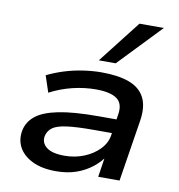

<svg xmlns="http://www.w3.org/2000/svg" viewBox="-85 -843 867 930"><g transform="rotate(10 348.5 -378.0)"><path d="M251 9Q182 9 135.5 -13.5Q89 -36 68.5 -73.5Q48 -111 57 -158Q66 -201 102 -230Q138 -259 211.5 -274Q285 -289 408 -289H516L506 -220H396Q313 -220 265 -213.5Q217 -207 196 -191.5Q175 -176 169 -151Q162 -116 190 -94Q218 -72 279 -72Q330 -72 374.5 -90Q419 -108 449 -139Q479 -170 485 -209L501 -314Q510 -368 478 -391.5Q446 -415 374 -415Q318 -415 260 -401Q202 -387 149 -359L122 -440Q160 -459 204.5 -473Q249 -487 296 -494Q343 -501 387 -501Q470 -501 523.5 -481Q577 -461 599.5 -417Q622 -373 611 -303L563 0H458L475 -111H485Q464 -77 429.5 -49.5Q395 -22 351 -6.5Q307 9 251 9ZM363 -556 526 -765H646L446 -556Z"/></g></svg>

Font: Nunito Sans 10pt Expanded SemiBold
Style: Italic
Weight: 600
Width: 7
Italic angle: -9°
Designer: Vernon Adams
Foundry: Vernon Adams
Version: Version 3.101;gftools[0.9.27]